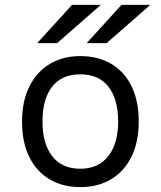

<svg xmlns="http://www.w3.org/2000/svg" viewBox="-20 -752 656 784"><path d="M308 12Q236.5 12 183 -19.5Q129.5 -51 99.8 -110.8Q70 -170.5 70 -255Q70 -338.5 99.8 -398.5Q129.5 -458.5 183 -490.8Q236.5 -523 308 -523Q380 -523 433.8 -491.5Q487.5 -460 517 -400Q546.5 -340 546.5 -256Q546.5 -172.5 517 -112.5Q487.5 -52.5 433.8 -20.2Q380 12 308 12ZM308 -63Q382 -63 422.2 -114.5Q462.5 -166 462.5 -256Q462.5 -345.5 423.5 -397Q384.5 -448.5 308 -448.5Q232.5 -448.5 193 -398.2Q153.5 -348 153.5 -255Q153.5 -166 193 -114.5Q232.5 -63 308 -63ZM334 -576 476 -732H593.5L415.5 -576ZM132 -576 274 -732H391.5L213.5 -576Z"/></svg>

Font: Overpass Mono Light
Style: Regular
Weight: 400
Monospace: yes
Version: Version 4.000